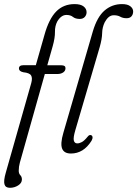

<svg xmlns="http://www.w3.org/2000/svg" viewBox="-39 -742 670 938"><path d="M53.5 -407.5Q53.5 -423.5 76 -423.5H136L178.5 -572.5Q200 -649.5 235.5 -685.8Q271 -722 325.5 -722Q355 -722 369.5 -710.5Q384 -699 384 -682.5Q384 -669 375.2 -659.2Q366.5 -649.5 350.5 -649.5Q329.5 -649.5 317.5 -659.2Q305.5 -669 285.5 -669Q260 -669 241 -637.5Q229 -615 229.5 -586.2Q230 -557.5 218.5 -516.5L192 -423H261.5Q281 -423 281 -409Q281 -396 269.8 -388.2Q258.5 -380.5 242 -380.5H180L58 52.5Q52.5 72.5 52.5 92Q52.5 106 60.2 113.8Q68 121.5 68 135Q68 152 49.8 163.8Q31.5 175.5 9.5 175.5Q-12.5 175.5 -17.2 158.2Q-22 141 -11 102.5L113.5 -335.5Q120.5 -360.5 113 -373.2Q105.5 -386 75 -389Q53.5 -393.5 53.5 -407.5ZM557 -722Q584.5 -722 598 -711.2Q611.5 -700.5 611.5 -686Q611.5 -672 603.5 -662.5Q595.5 -653 579.5 -653Q561.5 -653 548.8 -660.2Q536 -667.5 517 -667.5Q502.5 -667.5 491.8 -658.2Q481 -649 472.5 -633Q460.5 -608 460 -579.8Q459.5 -551.5 448 -511.5L329 -106Q318 -68.5 321.8 -55Q325.5 -41.5 338.5 -41.5Q349 -41.5 361 -48Q373 -54.5 388.5 -73.5Q397.5 -85.5 406 -81.5Q412 -80 413 -72.2Q414 -64.5 408 -54Q369 8 307.5 8Q274 8 264.5 -16Q255 -40 270.5 -93L414.5 -588.5Q435.5 -659.5 472 -690.8Q508.5 -722 557 -722Z"/></svg>

Font: Fraunces 144pt S100 Light
Style: Italic
Weight: 300
Italic angle: -16°
Version: Version 1.000; ttfautohint (v1.8.3)